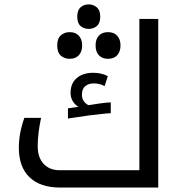

<svg xmlns="http://www.w3.org/2000/svg" viewBox="-20 -845 833 865"><path d="M286.1 -356.9 333 -363.8Q297.9 -386.7 297.9 -426.8Q297.9 -469.2 325.7 -493.2Q353.5 -517.1 399.9 -517.1Q437 -517.1 465.8 -502L451.2 -457Q430.2 -469.2 400.9 -469.2Q378.9 -469.2 364 -456.8Q349.1 -444.3 349.1 -418Q349.1 -400.9 357.7 -388.9Q366.2 -377 378.9 -371.1Q390.6 -373.5 427.7 -378.7Q464.8 -383.8 479 -383.8V-335Q470.7 -335 435.1 -331.3Q399.4 -327.6 382.3 -325.2Q295.9 -313 286.1 -311ZM252 0Q161.1 0 113 -46.4Q64.9 -92.8 64.9 -179.2Q64.9 -245.6 89.8 -314H165Q149.9 -242.7 149.9 -186Q149.9 -135.7 176.5 -106.9Q203.1 -78.1 249 -78.1H607.9V-759.8H692.9V0ZM379.9 -714.8Q357.4 -714.8 342.8 -727.8Q328.1 -740.7 328.1 -770Q328.1 -798.8 342.8 -812Q357.4 -825.2 379.9 -825.2Q400.9 -825.2 416.3 -811.8Q431.6 -798.3 431.6 -770Q431.6 -740.7 416.3 -727.8Q400.9 -714.8 379.9 -714.8ZM293.9 -580.1Q270.5 -580.1 254.2 -594.2Q237.8 -608.4 237.8 -640.1Q237.8 -671.9 254.2 -686Q270.5 -700.2 293.9 -700.2Q320.8 -700.2 335.4 -683.8Q350.1 -667.5 350.1 -640.1Q350.1 -612.8 335.4 -596.4Q320.8 -580.1 293.9 -580.1ZM466.8 -580.1Q440.9 -580.1 425.8 -595.7Q410.6 -611.3 410.6 -640.1Q410.6 -668.9 425.5 -684.6Q440.4 -700.2 466.8 -700.2Q493.7 -700.2 508.3 -683.8Q522.9 -667.5 522.9 -640.1Q522.9 -612.8 508.3 -596.4Q493.7 -580.1 466.8 -580.1Z"/></svg>

Font: Noto Kufi Arabic
Style: Regular
Weight: 400
Designer: Monotype Design team
Foundry: Monotype Imaging Inc.
Version: Version 1.02